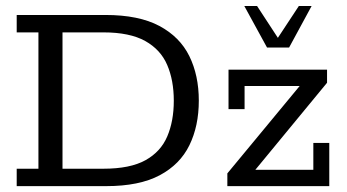

<svg xmlns="http://www.w3.org/2000/svg" viewBox="-20 -634 1182 654"><path d="M36.9 0V-59.3H110.9V-523.7H36.9V-583H339.1Q452.6 -583 522.7 -545.7Q592.7 -508.4 624.9 -442.9Q657.2 -377.3 657.2 -291.2Q657.2 -204.9 625.2 -139.4Q593.3 -73.9 524 -37Q454.6 0 341.5 0ZM192.9 -59.3H332.2Q423.2 -59.3 475.3 -88.2Q527.5 -117.1 549.7 -169.3Q572 -221.6 572 -290.8Q572 -360.5 549.5 -412.8Q527.1 -465.1 474.5 -494.4Q421.8 -523.7 332.2 -523.7H192.9ZM754.4 0V-43.4L1019.8 -364.1L1031 -341H813.1V-262.3H758.4V-396.7H1094V-352.1L829.3 -30.8L820.9 -55.6H1047.3V-147.1H1101.6V0ZM889.5 -472.2 812.2 -613.5H855.7L926.5 -505.1L997.9 -613.5H1041.4L964.8 -472.2Z"/></svg>

Font: Rokkitt SemiBold
Style: Regular
Weight: 600
Designer: Vernon Adams
Foundry: Vernon Adams
Version: Version 3.103